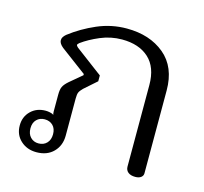

<svg xmlns="http://www.w3.org/2000/svg" viewBox="-87 -656 812 763"><g transform="rotate(15 319.0 -275.0)"><path d="M33 -77Q33 -113 57 -136.5Q81 -160 118 -160Q126 -160 135.5 -158Q145 -156 151 -152Q149 -156 149 -165V-234Q149 -256 154.5 -267.5Q160 -279 176 -293L226 -335V-340L120 -419Q103 -433 103 -446Q103 -454 107 -460Q111 -466 118 -472Q166 -509 224 -534Q282 -559 345 -559Q440 -559 500.5 -508.5Q561 -458 561 -362V-21Q561 -11 552.5 -4.5Q544 2 529 2Q510 2 499.5 -6.5Q489 -15 489 -30V-365Q489 -438 448.5 -475Q408 -512 338 -512Q292 -512 249.5 -494Q207 -476 177 -454Q170 -448 170 -445Q170 -441 177 -435L289 -351V-327L238 -282Q227 -271 223.5 -263Q220 -255 220 -237V-85Q220 -44 194 -17.5Q168 9 124 9Q85 9 59 -15Q33 -39 33 -77ZM170 -77Q170 -100 157 -113Q144 -126 123 -126Q103 -126 90 -113Q77 -100 77 -77Q77 -54 90 -40.5Q103 -27 123 -27Q144 -27 157 -40.5Q170 -54 170 -77Z"/></g></svg>

Font: Maitree
Style: Regular
Weight: 400
Designer: CadsonDemak Team
Foundry: CadsonDemak
Version: Version 1.000